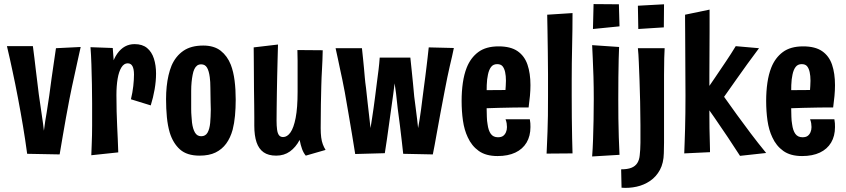

<svg xmlns="http://www.w3.org/2000/svg" viewBox="-20 -752 4141 940"><path d="M14 -526H141Q145 -495 148.5 -467.5Q152 -440 155 -412.5Q158 -385 162 -355.5Q166 -326 170 -290Q175 -259 178.5 -231.5Q182 -204 186.5 -176Q191 -148 195 -112Q198 -138 201.5 -159.5Q205 -181 208.5 -201Q212 -221 214.5 -240.5Q217 -260 221 -283Q227 -331 232.5 -368.5Q238 -406 243 -441Q248 -476 254 -516L375 -522Q368 -490 360.5 -456.5Q353 -423 346 -390Q339 -357 332 -326Q325 -295 320 -267Q311 -220 303 -176Q295 -132 287.5 -87.5Q280 -43 272 4L113 1Q108 -36 103 -69Q98 -102 92.5 -135Q87 -168 81 -201.5Q75 -235 68 -272Q61 -309 54.5 -341Q48 -373 41.5 -403Q35 -433 28.5 -463Q22 -493 14 -526Z M621 -266Q629 -299 632.5 -330.5Q636 -362 636 -387Q636 -414 628.5 -428Q621 -442 605 -442Q587 -442 574.5 -422Q562 -402 556 -367Q550 -332 550 -287L505 -245Q505 -303 511 -350Q517 -397 527.5 -432Q538 -467 554.5 -490Q571 -513 592 -524.5Q613 -536 639 -536Q677 -536 700 -517Q723 -498 733.5 -465Q744 -432 744 -392Q744 -355 737 -314.5Q730 -274 718 -236ZM427 8Q428 -20 429 -44.5Q430 -69 430.5 -91.5Q431 -114 431 -137.5Q431 -161 431 -188Q431 -215 431 -247Q431 -290 430 -339.5Q429 -389 427.5 -436.5Q426 -484 423 -521L532 -517Q534 -489 536.5 -457Q539 -425 542.5 -385Q546 -345 550 -287Q550 -244 551 -207Q552 -170 553.5 -137Q555 -104 556.5 -72Q558 -40 559 -6Z M957 10Q895 10 861 -20.5Q827 -51 811 -103Q801 -137 797 -178.5Q793 -220 793 -267Q793 -299 796 -328Q799 -357 805 -383Q811 -409 820 -431Q840 -477 877.5 -503Q915 -529 975 -529Q1028 -529 1060.5 -503.5Q1093 -478 1110 -435Q1123 -401 1128.5 -357.5Q1134 -314 1134 -264Q1134 -223 1130.5 -185.5Q1127 -148 1119 -117Q1108 -77 1087.5 -49Q1067 -21 1035.5 -5.5Q1004 10 957 10ZM965 -85Q986 -85 996 -102.5Q1006 -120 1009 -150Q1010 -165 1011 -181Q1012 -197 1012 -216Q1012 -235 1011 -256Q1010 -292 1010 -322Q1010 -352 1007 -374Q1003 -405 993.5 -421Q984 -437 965 -437Q953 -437 945 -431Q937 -425 931.5 -413.5Q926 -402 923 -385Q920 -370 918 -350Q916 -330 916 -306.5Q916 -283 916 -257Q916 -237 916 -218Q916 -199 917.5 -183Q919 -167 920 -152Q924 -121 934.5 -103Q945 -85 965 -85Z M1332 10Q1294 10 1270.5 -6.5Q1247 -23 1236 -55.5Q1225 -88 1225 -137Q1225 -151 1225 -177.5Q1225 -204 1224.5 -239.5Q1224 -275 1223.5 -314.5Q1223 -354 1223 -392.5Q1223 -431 1222.5 -464Q1222 -497 1222 -520L1341 -534Q1340 -499 1339 -458.5Q1338 -418 1337 -377Q1336 -336 1335.5 -296.5Q1335 -257 1334.5 -222.5Q1334 -188 1334 -161Q1334 -136 1336.5 -117.5Q1339 -99 1346 -90Q1353 -81 1366 -81Q1386 -81 1402 -103.5Q1418 -126 1427.5 -175Q1437 -224 1437 -303Q1437 -328 1437 -353Q1437 -378 1437 -403Q1437 -428 1437 -454Q1437 -480 1436 -507L1560 -506Q1559 -455 1556.5 -414Q1554 -373 1553 -331Q1552 -289 1551 -240Q1550 -191 1550 -125Q1550 -99 1552.5 -79.5Q1555 -60 1560.5 -45.5Q1566 -31 1574 -18L1477 10Q1466 -3 1459 -22Q1452 -41 1447 -67Q1428 -31 1399.5 -10.5Q1371 10 1332 10Z M1719 2Q1712 -43 1703.5 -93.5Q1695 -144 1686 -197Q1677 -250 1668 -301Q1662 -334 1656 -362Q1650 -390 1644.5 -415.5Q1639 -441 1634 -465.5Q1629 -490 1623 -516H1752Q1755 -488 1757.5 -464Q1760 -440 1762 -418Q1764 -396 1766 -372.5Q1768 -349 1772 -321Q1776 -286 1779.5 -252.5Q1783 -219 1787 -187Q1791 -155 1794 -125Q1798 -148 1801.5 -172.5Q1805 -197 1809 -223Q1813 -249 1816 -275Q1821 -317 1825.5 -350Q1830 -383 1833.5 -412Q1837 -441 1839 -470H1989Q1993 -433 1996 -403Q1999 -373 2002 -343.5Q2005 -314 2008 -279Q2012 -249 2015.5 -221Q2019 -193 2022 -169Q2025 -145 2027 -125Q2031 -145 2034.5 -168.5Q2038 -192 2041.5 -216.5Q2045 -241 2048 -268Q2051 -295 2055 -322Q2059 -350 2062 -375Q2065 -400 2068 -423.5Q2071 -447 2073.5 -470Q2076 -493 2079 -520L2202 -517Q2198 -497 2193 -475Q2188 -453 2182 -428Q2176 -403 2170 -373Q2164 -343 2157 -307Q2147 -254 2136.5 -199Q2126 -144 2117 -92Q2108 -40 2099 4L1954 1Q1952 -21 1947.5 -57.5Q1943 -94 1938 -137.5Q1933 -181 1927 -222Q1923 -262 1919 -294.5Q1915 -327 1912 -344Q1909 -319 1905 -289Q1901 -259 1896 -225Q1889 -175 1884 -139Q1879 -103 1874.5 -71Q1870 -39 1864 -2Z M2416 12Q2359 12 2324 -13Q2289 -38 2270 -80Q2253 -116 2246.5 -161.5Q2240 -207 2240 -258Q2240 -305 2246 -346.5Q2252 -388 2265 -421Q2284 -469 2321.5 -497Q2359 -525 2421 -525Q2480 -525 2514 -501.5Q2548 -478 2562.5 -435.5Q2577 -393 2577 -335Q2577 -310 2574.5 -282.5Q2572 -255 2568 -226L2454 -302Q2455 -317 2456 -330.5Q2457 -344 2457 -357Q2457 -381 2453 -399Q2449 -417 2440.5 -427.5Q2432 -438 2414 -438Q2395 -438 2384.5 -424.5Q2374 -411 2369 -387Q2364 -365 2363 -335.5Q2362 -306 2362 -271Q2362 -246 2362.5 -223Q2363 -200 2363.5 -180Q2364 -160 2367 -144Q2371 -113 2383 -96.5Q2395 -80 2418 -80Q2434 -80 2443 -86.5Q2452 -93 2457 -104.5Q2462 -116 2462 -130Q2462 -139 2460.5 -148.5Q2459 -158 2455 -168H2574Q2576 -158 2576.5 -148.5Q2577 -139 2577 -130Q2577 -86 2558 -54Q2539 -22 2503 -5Q2467 12 2416 12ZM2275 -218 2271 -310 2545 -312 2568 -226Q2568 -226 2548 -226Q2528 -226 2495 -225.5Q2462 -225 2422.5 -224Q2383 -223 2344 -221.5Q2305 -220 2275 -218Z M2656 0Q2657 -20 2658 -46.5Q2659 -73 2660.5 -107.5Q2662 -142 2662.5 -185.5Q2663 -229 2663 -284Q2663 -333 2663 -388Q2663 -443 2662 -497.5Q2661 -552 2660.5 -599Q2660 -646 2659 -680L2783 -688Q2783 -649 2782.5 -608Q2782 -567 2781 -525.5Q2780 -484 2779.5 -442.5Q2779 -401 2779 -361Q2779 -321 2779 -283Q2779 -231 2779.5 -177Q2780 -123 2781 -77Q2782 -31 2783 -1Z M2879 14Q2882 -24 2883.5 -69.5Q2885 -115 2886 -165Q2887 -215 2887 -267Q2887 -325 2885.5 -376.5Q2884 -428 2882 -467.5Q2880 -507 2879 -531L3011 -522Q3010 -501 3009 -462.5Q3008 -424 3007.5 -374Q3007 -324 3007 -266Q3007 -218 3007.5 -171.5Q3008 -125 3009.5 -80.5Q3011 -36 3013 6ZM2883 -610 2886 -732 3010 -731 3013 -623Z M3023 167 3021 77Q3052 77 3071 69.5Q3090 62 3100 46.5Q3110 31 3112 8Q3115 -16 3115.5 -53Q3116 -90 3115.5 -140.5Q3115 -191 3114 -254Q3113 -310 3111 -358.5Q3109 -407 3107.5 -447.5Q3106 -488 3103 -516H3234Q3233 -499 3232 -467.5Q3231 -436 3231 -386.5Q3231 -337 3231 -266Q3231 -223 3231 -192.5Q3231 -162 3231 -139.5Q3231 -117 3231 -96.5Q3231 -76 3231 -53.5Q3231 -31 3230 -2Q3229 46 3211 79.5Q3193 113 3163 133.5Q3133 154 3096.5 162Q3060 170 3023 167ZM3105 -610 3103 -724 3231 -731 3230 -618Z M3603 11Q3575 -33 3543 -80.5Q3511 -128 3478 -176Q3445 -224 3411 -270Q3451 -328 3480 -371Q3509 -414 3534 -451Q3559 -488 3582 -526L3696 -516Q3666 -476 3639.5 -439.5Q3613 -403 3586 -364.5Q3559 -326 3525 -278Q3556 -234 3588 -190Q3620 -146 3655 -99.5Q3690 -53 3731 -3ZM3330 -1Q3330 -1 3330.5 -16.5Q3331 -32 3332 -58.5Q3333 -85 3334 -121Q3335 -157 3335.5 -198.5Q3336 -240 3336 -284Q3336 -328 3335.5 -381Q3335 -434 3335 -486.5Q3335 -539 3334.5 -583Q3334 -627 3334 -653.5Q3334 -680 3334 -680L3454 -705Q3454 -705 3454 -675Q3454 -645 3454 -597Q3454 -549 3453.5 -492.5Q3453 -436 3453 -381Q3453 -326 3453 -283Q3453 -240 3453 -199Q3453 -158 3453.5 -123.5Q3454 -89 3455 -62.5Q3456 -36 3456 -21.5Q3456 -7 3456 -7Z M3907 12Q3850 12 3815 -13Q3780 -38 3761 -80Q3744 -116 3737.5 -161.5Q3731 -207 3731 -258Q3731 -305 3737 -346.5Q3743 -388 3756 -421Q3775 -469 3812.5 -497Q3850 -525 3912 -525Q3971 -525 4005 -501.5Q4039 -478 4053.5 -435.5Q4068 -393 4068 -335Q4068 -310 4065.5 -282.5Q4063 -255 4059 -226L3945 -302Q3946 -317 3947 -330.5Q3948 -344 3948 -357Q3948 -381 3944 -399Q3940 -417 3931.5 -427.5Q3923 -438 3905 -438Q3886 -438 3875.5 -424.5Q3865 -411 3860 -387Q3855 -365 3854 -335.5Q3853 -306 3853 -271Q3853 -246 3853.5 -223Q3854 -200 3854.5 -180Q3855 -160 3858 -144Q3862 -113 3874 -96.5Q3886 -80 3909 -80Q3925 -80 3934 -86.5Q3943 -93 3948 -104.5Q3953 -116 3953 -130Q3953 -139 3951.5 -148.5Q3950 -158 3946 -168H4065Q4067 -158 4067.5 -148.5Q4068 -139 4068 -130Q4068 -86 4049 -54Q4030 -22 3994 -5Q3958 12 3907 12ZM3766 -218 3762 -310 4036 -312 4059 -226Q4059 -226 4039 -226Q4019 -226 3986 -225.5Q3953 -225 3913.5 -224Q3874 -223 3835 -221.5Q3796 -220 3766 -218Z"/></svg>

Font: Truculenta ExtraBold
Style: Regular
Weight: 800
Version: Version 1.002